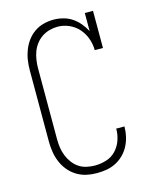

<svg xmlns="http://www.w3.org/2000/svg" viewBox="-113 -819 726 904"><g transform="rotate(-15 250.0 -367.5)"><path d="M247 8Q221 8 196 2.5Q171 -3 149 -16.5Q127 -30 110.5 -50Q94 -70 84 -94Q74 -118 70 -143.5Q66 -169 66 -195V-540Q66 -565 69.5 -589.5Q73 -614 82 -637.5Q91 -661 105.5 -681Q120 -701 140.5 -715.5Q161 -730 185.5 -736.5Q210 -743 235 -743Q258 -743 281.5 -737Q305 -731 324.5 -718Q344 -705 359.5 -686.5Q375 -668 386 -647V-735H426V-554H386Q386 -583 376 -611Q366 -639 347 -660.5Q328 -682 301 -694Q274 -706 245 -706Q225 -706 205 -700.5Q185 -695 168 -683.5Q151 -672 138.5 -655.5Q126 -639 119 -620Q112 -601 109 -580.5Q106 -560 106 -540V-195Q106 -174 109 -153.5Q112 -133 119.5 -114Q127 -95 139.5 -78Q152 -61 169 -49.5Q186 -38 206.5 -33.5Q227 -29 247 -29Q275 -29 302.5 -37.5Q330 -46 349.5 -66.5Q369 -87 378.5 -114Q388 -141 388 -169V-171H428V-169Q428 -145 422.5 -121.5Q417 -98 406 -77Q395 -56 378 -39Q361 -22 339.5 -11Q318 0 294.5 4Q271 8 247 8Z"/></g></svg>

Font: Iosevka Curly Slab Extralight
Style: Regular
Weight: 200
Monospace: yes
Designer: Belleve Invis
Foundry: Belleve Invis
Version: Version 22.1.2; ttfautohint (v1.8.4)